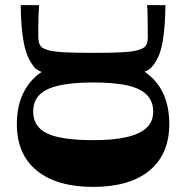

<svg xmlns="http://www.w3.org/2000/svg" viewBox="-20 -720 729 752"><path d="M61 -700H133Q132 -683 131 -661Q130 -639 130 -617Q130 -595 130 -576Q130 -563 132.5 -553.5Q135 -544 141 -537Q151 -528 172.5 -522.5Q194 -517 235.5 -515Q277 -513 344 -513Q412 -513 453 -515Q494 -517 516 -522.5Q538 -528 548 -537Q554 -544 556.5 -553.5Q559 -563 559 -576Q559 -595 558.5 -617Q558 -639 558 -661Q558 -683 556 -700H628Q627 -614 617 -556.5Q607 -499 582 -467Q575 -457 567 -450.5Q559 -444 546 -439Q593 -408 618 -356.5Q643 -305 643 -234Q643 -116 565.5 -52Q488 12 345 12Q203 12 124.5 -51.5Q46 -115 46 -234Q46 -304 71.5 -356Q97 -408 143 -438Q131 -443 122 -449.5Q113 -456 107 -467Q83 -499 72.5 -556.5Q62 -614 61 -700ZM110 -283Q110 -244 134 -219Q158 -194 210.5 -182.5Q263 -171 345 -171Q424 -171 476 -183Q528 -195 554 -219.5Q580 -244 580 -283Q580 -323 555 -348.5Q530 -374 478.5 -385.5Q427 -397 345 -397Q263 -397 210.5 -385Q158 -373 134 -348Q110 -323 110 -283Z"/></svg>

Font: Ojuju
Style: Bold
Weight: 700
Designer: Chisaokwu Joboson, Mirko Velimirovic
Foundry: Udi Foundry
Version: Version 1.000